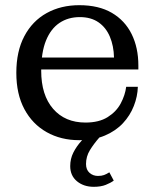

<svg xmlns="http://www.w3.org/2000/svg" viewBox="-20 -532 598 741"><path d="M286 9Q215 9 160 -22Q105 -53 74 -111Q43 -169 43 -251Q43 -334 74 -392.5Q105 -451 160 -481.5Q215 -512 286 -512L288 -466Q243 -466 209.5 -443.5Q176 -421 157.5 -375.5Q139 -330 139 -259Q139 -165 185 -112Q231 -59 310 -59Q362 -59 395.5 -80Q429 -101 446 -133Q463 -165 467 -197H512Q511 -160 496.5 -123Q482 -86 454.5 -56.5Q427 -27 385 -9Q343 9 286 9ZM94 -264V-310H420L514 -279V-264ZM420 -310Q419 -355 404 -390.5Q389 -426 360 -446Q331 -466 288 -466L286 -512Q361 -512 411.5 -482.5Q462 -453 488 -400.5Q514 -348 514 -279ZM342 189Q303 189 277 167.5Q251 146 251 109Q251 81 263 57Q275 33 294.5 11.5Q314 -10 336 -28L364 -2Q342 23 327 47.5Q312 72 312 101Q312 123 325.5 135Q339 147 358 147Q372 147 381.5 143.5Q391 140 402 133L419 165Q407 174 388 181.5Q369 189 342 189Z"/></svg>

Font: Montagu Slab
Style: Bold
Weight: 700
Designer: Florian Karsten
Foundry: Florian Karsten
Version: Version 1.000